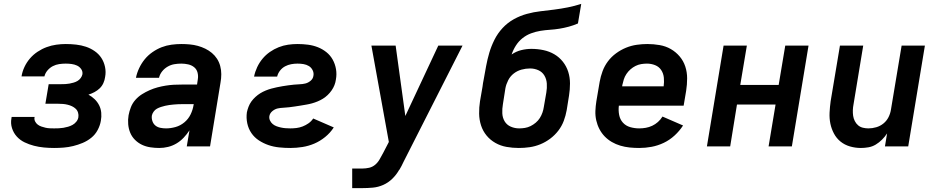

<svg xmlns="http://www.w3.org/2000/svg" viewBox="-20 -755 4840 990"><path d="M259 8Q233 8 206.5 5.5Q180 3 155 -3.5Q130 -10 107 -21Q84 -32 67 -50.5Q50 -69 42 -94Q34 -119 39 -145Q39 -147 39.5 -148.5Q40 -150 40 -152H159Q159 -152 158.5 -151Q158 -150 158 -150Q156 -139 161 -129Q166 -119 174.5 -112.5Q183 -106 193.5 -102.5Q204 -99 214.5 -96.5Q225 -94 236.5 -93.5Q248 -93 259 -93Q271 -93 283 -93.5Q295 -94 307 -96Q319 -98 331 -101.5Q343 -105 354 -111Q365 -117 373.5 -127.5Q382 -138 384 -150Q386 -162 382.5 -174Q379 -186 370.5 -194Q362 -202 351.5 -207Q341 -212 329 -215Q317 -218 305 -219Q293 -220 280 -220H214L231 -321H297Q307 -321 317.5 -321.5Q328 -322 338.5 -324Q349 -326 359.5 -329Q370 -332 379.5 -337.5Q389 -343 396 -352.5Q403 -362 405 -372Q407 -387 398.5 -399Q390 -411 377 -417Q364 -423 349 -425Q334 -427 319 -427Q302 -427 285 -424.5Q268 -422 252.5 -414Q237 -406 225 -392Q213 -378 209 -361H91Q95 -386 106 -409.5Q117 -433 134 -453Q151 -473 173.5 -488Q196 -503 220.5 -512Q245 -521 270 -524.5Q295 -528 319 -528Q346 -528 372.5 -525Q399 -522 423 -514Q447 -506 468 -491.5Q489 -477 502.5 -456.5Q516 -436 521.5 -410Q527 -384 522 -358Q520 -342 513 -326.5Q506 -311 494 -299.5Q482 -288 467 -280Q452 -272 436 -267Q454 -257 468 -243.5Q482 -230 491 -212.5Q500 -195 502 -174Q504 -153 500 -132Q496 -108 483.5 -84.5Q471 -61 450.5 -44.5Q430 -28 406 -18Q382 -8 357.5 -2Q333 4 308.5 6Q284 8 259 8Z M801 8Q778 8 755 4.5Q732 1 712 -8.5Q692 -18 676 -34Q660 -50 651.5 -70.5Q643 -91 641 -114.5Q639 -138 643 -161Q647 -182 655 -202.5Q663 -223 678 -240Q693 -257 712 -269Q731 -281 751.5 -290Q772 -299 792.5 -304.5Q813 -310 834.5 -313.5Q856 -317 876.5 -318Q897 -319 918 -319H996L1000 -346Q1003 -364 998.5 -381Q994 -398 981 -408.5Q968 -419 950.5 -423Q933 -427 915 -427Q897 -427 879 -424Q861 -421 844.5 -411.5Q828 -402 816 -387Q804 -372 800 -354H681Q686 -379 697.5 -403.5Q709 -428 726 -449Q743 -470 766 -486Q789 -502 813.5 -511.5Q838 -521 864 -524.5Q890 -528 915 -528Q937 -528 958.5 -526Q980 -524 1000 -518.5Q1020 -513 1038.5 -504Q1057 -495 1072.5 -482Q1088 -469 1099 -452Q1110 -435 1115.5 -414.5Q1121 -394 1121 -372.5Q1121 -351 1117 -329L1063 0H943L957 -83Q944 -63 927 -45Q910 -27 889.5 -15Q869 -3 846.5 2.5Q824 8 801 8ZM836 -93Q860 -93 885 -100Q910 -107 930.5 -124Q951 -141 962.5 -164.5Q974 -188 978 -213L979 -218H918Q907 -218 896.5 -217.5Q886 -217 875 -216Q864 -215 853 -213.5Q842 -212 831.5 -209.5Q821 -207 810 -203.5Q799 -200 789 -194.5Q779 -189 772 -179Q765 -169 763 -159Q761 -144 766 -130Q771 -116 781.5 -107.5Q792 -99 806.5 -96Q821 -93 836 -93Z M1477 8Q1448 8 1419 5Q1390 2 1364 -7Q1338 -16 1315 -31Q1292 -46 1276.5 -68.5Q1261 -91 1255 -119Q1249 -147 1253 -176Q1256 -190 1261.5 -204.5Q1267 -219 1276 -231.5Q1285 -244 1297 -255Q1309 -266 1322 -274Q1335 -282 1349.5 -288Q1364 -294 1378.5 -298Q1393 -302 1407.5 -305Q1422 -308 1436.5 -310.5Q1451 -313 1466 -315Q1481 -317 1495.5 -318.5Q1510 -320 1525 -320.5Q1540 -321 1554.5 -324.5Q1569 -328 1581.5 -338.5Q1594 -349 1596 -364Q1599 -379 1592 -393Q1585 -407 1572.5 -414.5Q1560 -422 1545 -424.5Q1530 -427 1514 -427Q1498 -427 1481.5 -424Q1465 -421 1450 -413Q1435 -405 1424 -391Q1413 -377 1409 -360H1290Q1295 -385 1306 -408.5Q1317 -432 1333.5 -452Q1350 -472 1371.5 -487Q1393 -502 1417 -511.5Q1441 -521 1465.5 -524.5Q1490 -528 1514 -528Q1542 -528 1568.5 -524.5Q1595 -521 1619 -511.5Q1643 -502 1663 -486Q1683 -470 1695.5 -447.5Q1708 -425 1712.5 -398.5Q1717 -372 1712 -345Q1710 -330 1704.5 -316Q1699 -302 1690 -289Q1681 -276 1669.5 -265Q1658 -254 1645 -246Q1632 -238 1617.5 -232Q1603 -226 1588.5 -222Q1574 -218 1559 -215.5Q1544 -213 1529.5 -210.5Q1515 -208 1500.5 -206Q1486 -204 1471 -202Q1456 -200 1441.5 -199.5Q1427 -199 1412.5 -196Q1398 -193 1385 -182.5Q1372 -172 1369 -157Q1367 -145 1372 -134Q1377 -123 1386 -115.5Q1395 -108 1406 -104Q1417 -100 1428.5 -97.5Q1440 -95 1452 -94Q1464 -93 1477 -93Q1493 -93 1509 -95Q1525 -97 1540.5 -103Q1556 -109 1570.5 -119Q1585 -129 1595 -144L1701 -98Q1683 -70 1656.5 -48.5Q1630 -27 1600.5 -14.5Q1571 -2 1539.5 3Q1508 8 1477 8Z M1796 215V114H1848Q1866 114 1883.5 110Q1901 106 1915 94Q1929 82 1938 65.5Q1947 49 1956 33L1985 -23L1895 -520H2020L2070 -157L2240 -520H2365L2061 79Q2056 90 2050.5 100.5Q2045 111 2039 121H2038Q2024 146 2003 166.5Q1982 187 1956 198.5Q1930 210 1902.5 212.5Q1875 215 1848 215Z M2655 8Q2623 8 2592 2.5Q2561 -3 2534.5 -18Q2508 -33 2489 -56Q2470 -79 2460.5 -108Q2451 -137 2450.5 -169Q2450 -201 2455 -233L2468 -308Q2469 -317 2470.5 -326.5Q2472 -336 2474 -345Q2480 -379 2486.5 -414Q2493 -449 2503 -483Q2513 -517 2529.5 -550Q2546 -583 2571.5 -610.5Q2597 -638 2629.5 -656Q2662 -674 2697 -683.5Q2732 -693 2767 -697Q2802 -701 2837.5 -705.5Q2873 -710 2908 -717Q2943 -724 2977 -735L2960 -634Q2937 -624 2913 -617.5Q2889 -611 2864.5 -607Q2840 -603 2816 -601.5Q2792 -600 2767 -596Q2742 -592 2718 -583Q2694 -574 2674 -558Q2654 -542 2640 -520Q2626 -498 2618 -474Q2641 -490 2667.5 -496.5Q2694 -503 2720 -503Q2752 -503 2782.5 -496.5Q2813 -490 2838.5 -475Q2864 -460 2882.5 -436.5Q2901 -413 2910 -384.5Q2919 -356 2919 -324.5Q2919 -293 2914 -262L2902 -187Q2897 -159 2887 -132Q2877 -105 2859 -81.5Q2841 -58 2817 -40Q2793 -22 2766 -11Q2739 0 2711 4Q2683 8 2655 8ZM2657 -93Q2672 -93 2687 -95.5Q2702 -98 2716 -105Q2730 -112 2742.5 -122.5Q2755 -133 2763.5 -146.5Q2772 -160 2777 -174.5Q2782 -189 2784 -203L2797 -278Q2801 -301 2799.5 -324Q2798 -347 2787 -365.5Q2776 -384 2756 -393Q2736 -402 2713 -402Q2691 -402 2669 -396Q2647 -390 2629 -376Q2611 -362 2600.5 -341.5Q2590 -321 2586 -300L2573 -217Q2569 -194 2570 -171Q2571 -148 2582 -129.5Q2593 -111 2613.5 -102Q2634 -93 2657 -93Z M3276 8Q3251 8 3226.5 5.5Q3202 3 3178.5 -4Q3155 -11 3134.5 -23Q3114 -35 3098 -51.5Q3082 -68 3071 -89Q3060 -110 3054.5 -134Q3049 -158 3050 -183Q3051 -208 3055 -233L3072 -333Q3077 -361 3087 -388Q3097 -415 3114.5 -438.5Q3132 -462 3156.5 -480Q3181 -498 3208 -509Q3235 -520 3263 -524Q3291 -528 3318 -528Q3350 -528 3381.5 -522.5Q3413 -517 3439 -502Q3465 -487 3484.5 -464Q3504 -441 3513.5 -412Q3523 -383 3523 -351Q3523 -319 3518 -287L3505 -210H3171Q3168 -186 3172.5 -162.5Q3177 -139 3192 -122.5Q3207 -106 3229.5 -99.5Q3252 -93 3276 -93Q3293 -93 3310 -96Q3327 -99 3343 -106.5Q3359 -114 3372.5 -126Q3386 -138 3396 -154L3502 -108Q3484 -80 3458.5 -56.5Q3433 -33 3402.5 -18.5Q3372 -4 3340 2Q3308 8 3276 8ZM3402 -310Q3405 -332 3403 -354Q3401 -376 3389.5 -393.5Q3378 -411 3358 -419Q3338 -427 3316 -427Q3301 -427 3286 -424.5Q3271 -422 3257 -415Q3243 -408 3231 -397.5Q3219 -387 3210 -373.5Q3201 -360 3196.5 -345.5Q3192 -331 3189 -317L3188 -310Z M3625 0 3711 -520H3831L3797 -317H3995L4029 -520H4149L4063 0H3943L3979 -216H3780L3745 0Z M4419 8Q4390 8 4362.5 0Q4335 -8 4314 -25Q4293 -42 4280 -66.5Q4267 -91 4261.5 -118Q4256 -145 4257.5 -174.5Q4259 -204 4263 -233L4311 -520H4431L4381 -217Q4378 -202 4377.5 -187Q4377 -172 4379 -158Q4381 -144 4387.5 -131Q4394 -118 4404.5 -109Q4415 -100 4429 -96.5Q4443 -93 4458 -93Q4478 -93 4498.5 -99Q4519 -105 4535.5 -118.5Q4552 -132 4561.5 -151Q4571 -170 4574 -190L4629 -520H4749L4663 0H4543L4554 -67Q4543 -50 4528 -35Q4513 -20 4495.5 -9.5Q4478 1 4458 4.5Q4438 8 4419 8Z"/></svg>

Font: Zed Sans Extended
Style: Bold Italic
Weight: 700
Width: 7
Italic angle: -9°
Designer: Belleve Invis
Foundry: Belleve Invis
Version: Version 1.0.0; ttfautohint (v1.8.4)